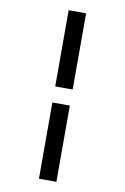

<svg xmlns="http://www.w3.org/2000/svg" viewBox="-103 -882 706 1084"><g transform="rotate(10 250.0 -340.0)"><path d="M200 -386V-823H300V-386ZM200 143V-294H300V143Z"/></g></svg>

Font: Iosevka SS04 Semibold
Style: Regular
Weight: 600
Monospace: yes
Designer: Belleve Invis
Foundry: Belleve Invis
Version: Version 19.0.0; ttfautohint (v1.8.4)